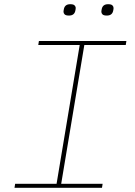

<svg xmlns="http://www.w3.org/2000/svg" viewBox="-20 -893 640 913"><path d="M49 0 52 -19H249L359 -679H162L165 -698H581L578 -679H381L271 -19H468L465 0ZM308 -819Q293 -819 287.5 -824.5Q282 -830 282 -837Q282 -840 282.5 -843Q283 -846 284 -851Q289 -873 314 -873Q329 -873 334.5 -867.5Q340 -862 340 -855Q340 -852 339.5 -849Q339 -846 338 -841Q333 -819 308 -819ZM488 -819Q473 -819 467.5 -824.5Q462 -830 462 -837Q462 -840 462.5 -843Q463 -846 464 -851Q469 -873 494 -873Q509 -873 514.5 -867.5Q520 -862 520 -855Q520 -852 519.5 -849Q519 -846 518 -841Q513 -819 488 -819Z"/></svg>

Font: IBM Plex Mono Thin
Style: Italic
Weight: 100
Italic angle: -9°
Monospace: yes
Designer: Mike Abbink, Paul van der Laan, Pieter van Rosmalen
Foundry: Bold Monday
Version: Version 2.3